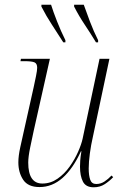

<svg xmlns="http://www.w3.org/2000/svg" viewBox="-20 -786 520 816"><path d="M378 10Q345 10 332.5 -14Q320 -38 320 -78Q320 -88 321 -103.5Q322 -119 326 -143H324Q290 -69 246 -30Q202 9 148 9Q99 9 78.5 -22Q58 -53 58 -96Q58 -123 66 -159.5Q74 -196 81 -227L123 -415Q128 -438 133 -462.5Q138 -487 138 -498Q138 -516 126.5 -521Q115 -526 84 -526H67L69 -536H192L123 -229Q116 -197 108 -158Q100 -119 100 -95Q100 -6 160 -6Q195 -6 224.5 -26.5Q254 -47 276 -78Q298 -109 312 -141Q326 -173 331 -196L403 -536H445L374 -201Q367 -171 362 -134.5Q357 -98 357 -70Q357 -40 363.5 -22Q370 -4 389 -4Q408 -4 424 -14.5Q440 -25 454 -40L461 -33Q446 -17 425.5 -3.5Q405 10 378 10ZM249 -606Q223 -647 200 -682Q177 -717 156 -758V-766H197Q206 -737 222.5 -695Q239 -653 258 -615V-606ZM388 -606Q363 -647 339.5 -682Q316 -717 295 -758V-766H336Q346 -737 362 -695Q378 -653 397 -615V-606Z"/></svg>

Font: Noto Serif Display SemiCondensed ExtraLight
Style: Italic
Weight: 200
Width: 4
Italic angle: -12°
Designer: Monotype Design Team
Foundry: Monotype Imaging Inc.
Version: Version 2.009